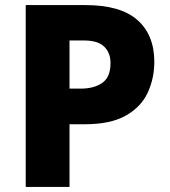

<svg xmlns="http://www.w3.org/2000/svg" viewBox="-20 -734 666 754"><path d="M316 -714Q453 -714 519.5 -655.5Q586 -597 586 -491Q586 -427 560.5 -371Q535 -315 475 -280.5Q415 -246 312 -246H253V0H81V-714ZM311 -575H253V-386H298Q349 -386 381.5 -408.5Q414 -431 414 -486Q414 -527 389 -551Q364 -575 311 -575Z"/></svg>

Font: Noto Sans Khmer UI ExtraBold
Style: Regular
Weight: 800
Designer: Danh Hong and the Monotype Design Team
Foundry: Monotype Imaging Inc.
Version: Version 2.002; ttfautohint (v1.8.4.7-5d5b)